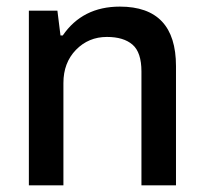

<svg xmlns="http://www.w3.org/2000/svg" viewBox="-20 -558 613 578"><path d="M66.9 0V-525.9H152.8L162.1 -451.2H168.9Q228.5 -538.1 340.8 -538.1Q509.8 -538.1 509.8 -358.9V0H405.8V-342.8Q405.8 -400.4 378.9 -423.6Q352.1 -446.8 301.8 -446.8Q246.6 -446.8 208.7 -408Q170.9 -369.1 170.9 -308.1V0Z"/></svg>

Font: Archivo Medium
Style: Regular
Weight: 500
Designer: Hector Gatti
Foundry: Omnibus-Type
Version: Version 2.001